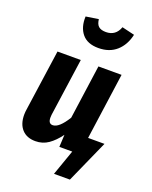

<svg xmlns="http://www.w3.org/2000/svg" viewBox="-173 -892 906 1146"><g transform="rotate(20 279.5 -319.0)"><path d="M172 -785 252 -797Q255 -766 270.5 -752.5Q286 -739 317 -739Q379 -739 401 -800L481 -781Q466 -713 421.5 -673.5Q377 -634 307 -634Q237 -634 203 -675.5Q169 -717 172 -785ZM538 -109 417 162H316L373 0H291L295 -78Q262 -33 226 -8Q190 17 144 17Q89 17 58.5 -16.5Q28 -50 28 -109Q28 -126 31 -144L86 -531H234L182 -164Q181 -157 181 -146Q181 -108 209 -108Q249 -108 298 -188L346 -531H493L434 -109Z"/></g></svg>

Font: Fira Sans Condensed
Style: Bold Italic
Weight: 700
Width: 3
Italic angle: -8°
Designer: Carrois Corporate & Edenspiekermann AG
Foundry: Carrois Corporate GbR & Edenspiekermann AG
Version: Version 4.203